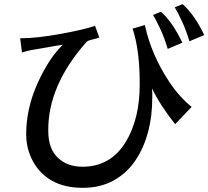

<svg xmlns="http://www.w3.org/2000/svg" viewBox="-20 -859 1014 934"><path d="M78.1 -672.9Q160.2 -672.9 276.4 -694.3Q392.6 -715.8 442.4 -733.4L462.9 -676.8Q452.1 -671.9 429.7 -667Q407.2 -662.1 400.4 -654.3Q212.9 -443.4 214.8 -222.7Q214.8 -135.7 261.2 -91.8Q307.6 -47.9 380.9 -47.9Q518.6 -47.9 591.8 -168.9Q659.2 -279.3 659.7 -446.8Q660.2 -614.3 625 -719.7L684.6 -737.3Q716.8 -589.8 804.7 -459Q850.6 -389.6 912.1 -338.9L832 -254.9Q757.8 -348.6 719.7 -428.7Q720.7 -418 720.7 -407.2V-384.8Q720.7 -204.1 641.6 -83Q600.6 -19.5 535.2 17.6Q469.7 54.7 382.8 54.7Q295.9 54.7 235.4 21.5Q174.8 -11.7 141.1 -72.8Q107.4 -133.8 107.4 -206.1Q107.4 -331.1 162.6 -453.6Q217.8 -576.2 286.1 -641.6Q252 -636.7 213.9 -629.4Q175.8 -622.1 154.3 -619.1Q123 -615.2 86.9 -603.5ZM724.6 -786.1 762.7 -801.8Q816.4 -755.9 867.2 -651.4L795.9 -621.1Q781.2 -671.9 759.3 -719.2Q737.3 -766.6 724.6 -786.1ZM830.1 -823.2 868.2 -838.9Q925.8 -788.1 973.6 -688.5L901.4 -658.2Q886.7 -709 864.7 -756.3Q842.8 -803.7 830.1 -823.2Z"/></svg>

Font: GenEi LateMin P v2
Style: Medium
Weight: 500
Designer: o_tamon (Modified)
Foundry: o_tamon / Adobe Systems Incorporated / FONT 910 / Philipp H. Poll
Version: Version 2.1;Original Version 1.004